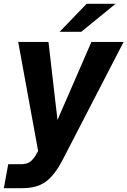

<svg xmlns="http://www.w3.org/2000/svg" viewBox="-36 -783 665 1002"><path d="M-16 199 7 74H72Q98 74 114.5 65.5Q131 57 148 31L163 5L59 -564H217L264 -157L441 -564H609L291 51Q249 132 202.5 165.5Q156 199 81 199ZM388 -617H275L416 -763H567Z"/></svg>

Font: Open Sauce One ExtraBold Italic
Style: Regular
Weight: 800
Italic angle: -10°
Designer: Alfredo Marco Pradil
Foundry: Creative Sauce Fz LLC
Version: Version 1.477